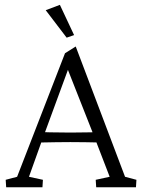

<svg xmlns="http://www.w3.org/2000/svg" viewBox="-20 -786 598 806"><path d="M5.9 0 3.9 -31.2 51.8 -43.9 252.9 -562.5 297.9 -590.8 504.9 -43.9 552.7 -31.2 550.8 0H383.8L381.8 -31.2L440.4 -43.9L380.9 -198.2L370.1 -226.6L258.8 -508.8L279.3 -531.2L167 -225.6L156.2 -196.3L101.6 -43.9L160.2 -31.2L158.2 0ZM133.8 -187.5V-232.4Q152.3 -231.4 188.5 -230.5Q224.6 -229.5 275.4 -229.5Q325.2 -229.5 361.3 -230.5Q397.5 -231.4 415 -232.4V-187.5Q374 -188.5 337.9 -189Q301.8 -189.5 275.4 -189.5Q250 -189.5 214.8 -189Q179.7 -188.5 133.8 -187.5ZM259.8 -627.9 171.9 -743.2 231.4 -765.6 291 -638.7Z"/></svg>

Font: Crimson Pro ExtraLight
Style: Regular
Weight: 250
Designer: Jacques Le Bailly
Foundry: Baron von Fonthausen
Version: Version 1.003